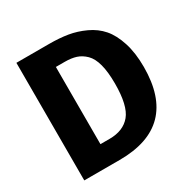

<svg xmlns="http://www.w3.org/2000/svg" viewBox="-157 -837 965 980"><g transform="rotate(-30 325.5 -346.5)"><path d="M258 -693Q318 -693 367 -685Q416 -677 464.5 -654.5Q513 -632 545.5 -594.5Q578 -557 598 -495Q618 -433 618 -350Q618 0 273 0H65V-693ZM281 -574H229V-119H283Q364 -119 406 -169.5Q448 -220 448 -350Q448 -418 436 -463.5Q424 -509 400 -532.5Q376 -556 348 -565Q320 -574 281 -574Z"/></g></svg>

Font: FiraGO
Style: Bold
Weight: 700
Designer: bBox Type
Foundry: bBox Type GmbH
Version: Version 1.001;PS 001.001;hotconv 1.0.88;makeotf.lib2.5.64775